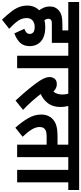

<svg xmlns="http://www.w3.org/2000/svg" viewBox="536 -1198 814 1926"><g transform="rotate(90 943.0 -235.0)"><path d="M269 -72Q291 -80 305.5 -92.5Q320 -105 320 -126Q320 -150 303 -163Q286 -176 251 -176Q209 -176 185 -154.5Q161 -133 161 -96Q161 -67 171 -41.5Q181 -16 204.5 12.5Q228 41 269 80L177 152Q132 104 100 63.5Q68 23 52 -16.5Q36 -56 36 -103Q36 -140 48.5 -169.5Q61 -199 83 -221Q68 -241 56.5 -268Q45 -295 45 -330Q45 -359 55.5 -380.5Q66 -402 83 -417Q105 -436 136 -445Q167 -454 227 -454H285V-513H0V-622H487V-513H410V-348H222Q201 -348 191.5 -345.5Q182 -343 177 -337Q168 -329 168 -313Q168 -294 182 -274Q215 -282 251 -282Q320 -282 362 -260.5Q404 -239 423.5 -203.5Q443 -168 443 -128Q443 -67 410 -31Q377 5 315 28Z M664 -513V0H539V-513H474V-622H741V-513Z M1082 -59 989 16Q920 -58 869 -120.5Q818 -183 789 -228Q770 -259 761.5 -282Q753 -305 753 -326Q753 -353 769.5 -375.5Q786 -398 825 -398Q866 -398 898 -364Q928 -397 928 -452Q928 -486 920 -513H728V-622H1112V-513H1043Q1047 -498 1050 -478Q1053 -458 1053 -433Q1053 -360 1018 -312Q983 -264 923 -236Q953 -197 995 -149.5Q1037 -102 1082 -59Z M1556 -513V0H1431V-296H1361Q1322 -296 1303 -291.5Q1284 -287 1272 -275Q1254 -258 1254 -225Q1254 -188 1278.5 -147Q1303 -106 1352 -55L1261 18Q1205 -44 1167 -108.5Q1129 -173 1129 -240Q1129 -278 1140.5 -306.5Q1152 -335 1172 -354Q1198 -380 1238 -392.5Q1278 -405 1352 -405H1431V-513H1099V-622H1632V-513Z M1809 -513V0H1684V-513H1619V-622H1886V-513Z"/></g></svg>

Font: Noto Sans Condensed
Style: Bold
Weight: 700
Width: 3
Designer: Monotype Design Team
Foundry: Monotype Imaging Inc.
Version: Version 2.013; ttfautohint (v1.8.4.7-5d5b)